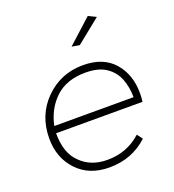

<svg xmlns="http://www.w3.org/2000/svg" viewBox="-135 -849 866 956"><g transform="rotate(-20 297.5 -371.0)"><path d="M351 -621 310 -628 438 -744 479 -724ZM283 2Q176 2 112.5 -65.5Q49 -133 49 -235Q49 -359 131 -440.5Q213 -522 331 -522Q438 -522 494.5 -457.5Q551 -393 551 -294Q551 -272 548 -249H90Q90 -143 144 -92Q198 -37 286 -37Q391 -37 465 -105L487 -76Q403 2 283 2ZM514 -286Q514 -339 496.5 -383.8Q479 -428.5 438.5 -455.8Q398 -483 330 -483Q230 -483 171 -428Q112 -373 94 -286Z"/></g></svg>

Font: Argentum Sans ExtraLight
Style: Italic
Weight: 200
Italic angle: -11°
Designer: Julieta Ulanovsky (font), Cristiano Sobral (main changes and remaster)
Foundry: Julieta Ulanovsky (font), Cristiano Sobral (main changes and remaster)
Version: Version 2.007;June 15, 2022;FontCreator 14.0.0.2814 64-bit; 